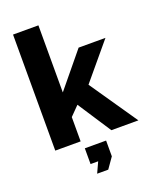

<svg xmlns="http://www.w3.org/2000/svg" viewBox="-169 -826 917 1135"><g transform="rotate(-20 289.0 -258.5)"><path d="M408.2 0 271 -210 214.8 -152.8V0H55.2V-730H214.8V-308.1L393.1 -524.9H562L373 -298.8L578.1 0ZM241.2 212.9 272 146H224.1V46.9H357.9V146L311 212.9Z"/></g></svg>

Font: Raleway-v4020 ExtraBold
Style: Regular
Weight: 800
Designer: Matt McInerney, Pablo Impallari, Rodrigo Fuenzalida
Foundry: Matt McInerney, Pablo Impallari, Rodrigo Fuenzalida
Version: Version 4.020;PS 004.020;hotconv 1.0.88;makeotf.lib2.5.64775